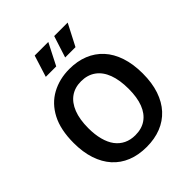

<svg xmlns="http://www.w3.org/2000/svg" viewBox="-241 -1035 1198 1198"><g transform="rotate(-45 358.0 -436.0)"><path d="M357 13Q285 13 228.5 -10Q172 -33 133 -76.5Q94 -120 73 -183Q52 -246 52 -327Q52 -444 92 -520.5Q132 -597 202 -635Q272 -673 360 -673Q429 -673 485 -650.5Q541 -628 581 -584.5Q621 -541 642.5 -476.5Q664 -412 664 -329Q664 -246 642.5 -182.5Q621 -119 581 -75.5Q541 -32 484.5 -9.5Q428 13 357 13ZM359 -89Q416 -89 455 -116.5Q494 -144 514 -196Q534 -248 534 -323Q534 -401 513.5 -455.5Q493 -510 453 -538.5Q413 -567 357 -567Q302 -567 263 -539.5Q224 -512 203 -458.5Q182 -405 182 -328Q182 -271 194 -226Q206 -181 228.5 -151Q251 -121 284 -105Q317 -89 359 -89ZM313 -742H221L266 -885H386ZM483 -742H392L438 -885H557Z"/></g></svg>

Font: Bricolage Grotesque 18pt SemiBold
Style: Regular
Weight: 600
Version: Version 1.001;gftools[0.9.33.dev8+g029e19f]